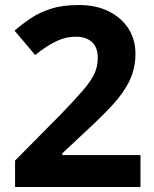

<svg xmlns="http://www.w3.org/2000/svg" viewBox="-20 -744 612 764"><path d="M539 0H40V-105L219 -286Q273 -342 306 -379.5Q339 -417 354 -447.5Q369 -478 369 -513Q369 -556 345.5 -577Q322 -598 282 -598Q241 -598 202 -579Q163 -560 120 -525L38 -622Q69 -649 103.5 -672Q138 -695 183.5 -709.5Q229 -724 293 -724Q363 -724 413.5 -698.5Q464 -673 491.5 -629.5Q519 -586 519 -531Q519 -472 495.5 -423Q472 -374 427.5 -326Q383 -278 320 -220L228 -134V-127H539Z"/></svg>

Font: Noto Sans Tai Tham
Style: Regular
Weight: 400
Designer: Monotype Design Team 2013. Revised by David WIlliams 2020
Foundry: Monotype Imaging Inc.
Version: Version 2.002